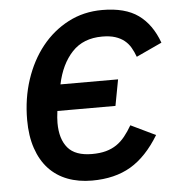

<svg xmlns="http://www.w3.org/2000/svg" viewBox="-52 -759 760 820"><g transform="rotate(-5 328.0 -349.0)"><path d="M310 12Q252 12 205 -6Q158 -24 125 -59.5Q92 -95 74 -148Q56 -201 56 -270Q56 -362 82.5 -442Q109 -522 156.5 -581.5Q204 -641 270 -675.5Q336 -710 416 -710Q514 -710 570.5 -669.5Q627 -629 656 -549L546 -498Q538 -520 527.5 -538Q517 -556 501 -569Q485 -582 462 -589.5Q439 -597 406 -597Q325 -597 277 -546Q229 -495 211 -409H458L437 -297H188Q186 -282 185 -269.5Q184 -257 184 -246Q184 -177 216 -139Q248 -101 320 -101Q354 -101 379.5 -108Q405 -115 425 -128.5Q445 -142 461.5 -162.5Q478 -183 493 -209L599 -158Q545 -69 476.5 -28.5Q408 12 310 12Z"/></g></svg>

Font: IBM Plex Sans SmBld
Style: Italic
Weight: 600
Italic angle: -11°
Designer: Mike Abbink, Paul van der Laan, Pieter van Rosmalen
Foundry: Bold Monday
Version: Version 3.005